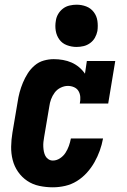

<svg xmlns="http://www.w3.org/2000/svg" viewBox="-20 -790 540 818"><path d="M205 8Q176 8 147.5 2Q119 -4 96 -19.5Q73 -35 57 -58Q41 -81 34 -108.5Q27 -136 27.5 -165.5Q28 -195 33 -225L55 -355Q58 -376 63.5 -396.5Q69 -417 77.5 -437.5Q86 -458 98 -477Q110 -496 127.5 -511Q145 -526 166.5 -532Q188 -538 209 -538Q229 -538 248.5 -534.5Q268 -531 285 -523.5Q302 -516 316.5 -504Q331 -492 342 -476L350 -530H471L441 -349H320Q323 -363 322 -377Q321 -391 314.5 -402Q308 -413 295.5 -418.5Q283 -424 269 -424Q254 -424 238.5 -416.5Q223 -409 213 -395.5Q203 -382 197.5 -367Q192 -352 190 -336L168 -206Q166 -195 165 -185Q164 -175 164.5 -164.5Q165 -154 167 -144Q169 -134 173.5 -125.5Q178 -117 186.5 -111.5Q195 -106 205 -106Q221 -106 235.5 -115.5Q250 -125 259 -139Q268 -153 273.5 -168.5Q279 -184 282 -200H419Q414 -173 405 -148Q396 -123 382.5 -99Q369 -75 350 -54Q331 -33 307.5 -18.5Q284 -4 257.5 2Q231 8 205 8ZM306 -590Q285 -590 265 -597.5Q245 -605 233 -621.5Q221 -638 217.5 -659Q214 -680 218 -702Q220 -717 228 -730.5Q236 -744 248.5 -753.5Q261 -763 276.5 -766.5Q292 -770 306 -770Q328 -770 347.5 -762.5Q367 -755 379.5 -738.5Q392 -722 395 -701Q398 -680 395 -658Q392 -643 384.5 -629.5Q377 -616 364 -606.5Q351 -597 336 -593.5Q321 -590 306 -590Z"/></svg>

Font: Iosevka Curly Slab HvObl
Style: Regular
Weight: 900
Italic angle: -9°
Monospace: yes
Designer: Belleve Invis
Foundry: Belleve Invis
Version: Version 11.1.0; ttfautohint (v1.8.3)